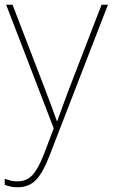

<svg xmlns="http://www.w3.org/2000/svg" viewBox="-26 -548 476 811"><path d="M0 -528H27L164 -172Q182 -124 194.5 -91Q207 -58 214 -37H216Q224 -59 235.5 -91Q247 -123 264 -168L403 -528H430L181 115Q156 180 126.5 211.5Q97 243 48 243Q21 243 -6 233V207Q8 212 20 215Q32 218 48 218Q86 218 110.5 192Q135 166 160 102L201 -6Z"/></svg>

Font: Noto Sans Myanmar Thin
Style: Regular
Weight: 100
Designer: Monotype Design Team
Foundry: Monotype Imaging Inc.
Version: Version 2.107; ttfautohint (v1.8.4.7-5d5b)